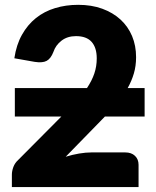

<svg xmlns="http://www.w3.org/2000/svg" viewBox="-20 -756 631 776"><path d="M388 -268.5 245.5 -122.5Q273 -131 300 -135.5Q327 -140 350 -140H486Q511 -140 525.5 -126.2Q540 -112.5 540 -90V0H28V-50Q28 -64.5 34 -81Q40 -97.5 55 -111L228 -285H40V-400H331.5Q351.5 -430 361.2 -458.8Q371 -487.5 371 -520Q371 -563.5 350.2 -586.8Q329.5 -610 287 -610Q252.5 -610 228.8 -591.8Q205 -573.5 196 -546.5Q185.5 -519 168.5 -510Q151.5 -501 120 -506L38 -520.5Q46 -575 68.8 -615.5Q91.5 -656 125.2 -683Q159 -710 202.5 -723.2Q246 -736.5 296 -736.5Q350 -736.5 393.2 -720.8Q436.5 -705 467 -677Q497.5 -649 513.8 -610.2Q530 -571.5 530 -525Q530 -489.5 521 -459Q512 -428.5 496 -400H564.5V-285H404Z"/></svg>

Font: Lato ExtraBold
Style: Regular
Weight: 800
Designer: Lukasz Dziedzic with Adam Twardoch and Botio Nikoltchev
Foundry: tyPoland Lukasz Dziedzic
Version: Version 2.015; 2015-08-06; http://www.latofonts.com/